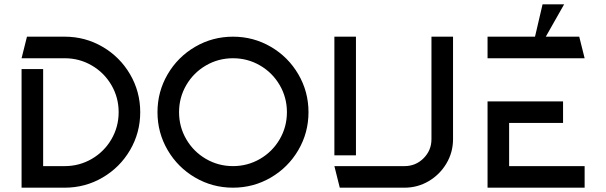

<svg xmlns="http://www.w3.org/2000/svg" viewBox="-20 -870 2810 890"><path d="M530 -350Q530 -418 496.5 -475.5Q463 -533 405.5 -566.5Q348 -600 280 -600H80L105 -700H280Q375 -700 455.5 -653Q536 -606 583 -525.5Q630 -445 630 -350Q630 -255 583 -174.5Q536 -94 455.5 -47Q375 0 280 0H80V-550H180V-100H280Q348 -100 405.5 -133.5Q463 -167 496.5 -224.5Q530 -282 530 -350Z M1060 -700Q1155 -700 1235.5 -653Q1316 -606 1363 -525.5Q1410 -445 1410 -350Q1410 -255 1363 -174.5Q1316 -94 1235.5 -47Q1155 0 1060 0Q965 0 884.5 -47Q804 -94 757 -174.5Q710 -255 710 -350Q710 -445 757 -525.5Q804 -606 884.5 -653Q965 -700 1060 -700ZM1060 -100Q1128 -100 1185.5 -133.5Q1243 -167 1276.5 -224.5Q1310 -282 1310 -350Q1310 -418 1276.5 -475.5Q1243 -533 1185.5 -566.5Q1128 -600 1060 -600Q992 -600 934.5 -566.5Q877 -533 843.5 -475.5Q810 -418 810 -350Q810 -282 843.5 -224.5Q877 -167 934.5 -133.5Q992 -100 1060 -100Z M1980 -225V-700H2080V-225Q2080 -164 2049.5 -112.5Q2019 -61 1967.5 -30.5Q1916 0 1855 0H1555L1530 -100H1855Q1907 -100 1943.5 -136.5Q1980 -173 1980 -225ZM1530 -700H1630V-150H1530Z M2590 -400V-300H2340V-100H2690V0H2240V-400ZM2240 -700H2460L2495 -850H2595L2510 -700H2665L2690 -600H2240Z"/></svg>

Font: SB Skate blade
Style: Regular
Weight: 400
Designer: Valerio Brotto (Silverblur_type)
Version: Version 1.003